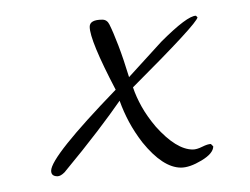

<svg xmlns="http://www.w3.org/2000/svg" viewBox="-20 -340 318 244"><path d="M53 -116Q45 -116 45 -123Q45 -141 127 -226Q94 -289 94 -306Q94 -315 110 -315Q116 -315 119 -309Q124 -299 130.5 -282Q137 -265 144 -242L185 -287Q218 -320 229 -320L231 -318Q230 -310 149 -229Q153 -217 160 -204.5Q167 -192 178 -179Q204 -150 225 -150Q230 -150 237 -153.5Q244 -157 248 -157L251 -154Q251 -145 236 -136Q221 -127 210 -127Q187 -127 161 -159Q151 -172 144 -185Q137 -198 132 -212Q121 -196 103.5 -173Q86 -150 62 -121Q57 -116 53 -116Z"/></svg>

Font: Love Light
Style: Regular
Weight: 400
Designer: Robert E. Leuschke
Foundry: Robert E. Leuschke
Version: Version 1.010; ttfautohint (v1.8.3)